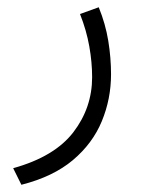

<svg xmlns="http://www.w3.org/2000/svg" viewBox="-20 -244 387 526"><path d="M250.5 -224.1Q269 -178.7 276.6 -132.3Q284.2 -85.9 284.2 -40.5Q284.2 26.9 259 87.9Q233.9 148.9 179.7 194.6Q125.5 240.2 38.6 262.2L16.1 216.8Q129.9 185.1 181.2 117.9Q232.4 50.8 232.4 -32.7Q232.4 -73.2 224.6 -117.2Q216.8 -161.1 199.2 -205.6Z"/></svg>

Font: Vazir Thin FD-UI
Style: Thin-FD-UI
Weight: 100
Designer: Saber Rastikerdar
Foundry: Saber Rastikerdar
Version: Version 30.1.0